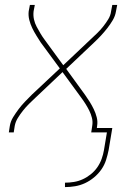

<svg xmlns="http://www.w3.org/2000/svg" viewBox="-20 -540 540 783"><path d="M245 223V205Q263 205 281.5 202Q300 199 317.5 191Q335 183 350.5 170.5Q366 158 377 142Q388 126 394.5 108Q401 90 404 72L416 0H352L356 -26Q359 -43 355 -59Q351 -75 344 -89Q337 -103 328.5 -116.5Q320 -130 311 -142L235 -246L124 -141Q111 -129 98 -116Q85 -103 73.5 -88.5Q62 -74 52.5 -58.5Q43 -43 40 -26L36 0H16L20 -26Q23 -45 33.5 -62Q44 -79 56 -95Q68 -111 82 -125.5Q96 -140 110 -154L224 -261L146 -367Q137 -381 128 -395.5Q119 -410 111.5 -425.5Q104 -441 99.5 -458.5Q95 -476 97 -494L102 -520H122L117 -494Q115 -477 118.5 -461Q122 -445 129.5 -431Q137 -417 145 -403.5Q153 -390 162 -378L238 -274L349 -379Q362 -391 375.5 -404Q389 -417 400.5 -431.5Q412 -446 421.5 -461.5Q431 -477 433 -494L438 -520H458L453 -494Q450 -475 440 -458Q430 -441 417.5 -425Q405 -409 391.5 -394.5Q378 -380 363 -366L250 -259L327 -153Q337 -139 346 -124.5Q355 -110 362.5 -94.5Q370 -79 374.5 -61.5Q379 -44 376 -26L375 -18H438L423 72Q419 92 412.5 112.5Q406 133 393.5 151Q381 169 363.5 183.5Q346 198 326.5 207Q307 216 286 219.5Q265 223 245 223Z"/></svg>

Font: Iosevka Term Curly Thin
Style: Italic
Weight: 100
Italic angle: -9°
Designer: Belleve Invis
Foundry: Belleve Invis
Version: Version 32.3.0